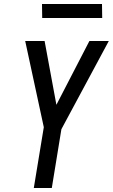

<svg xmlns="http://www.w3.org/2000/svg" viewBox="-20 -940 564 960"><path d="M149 0 199 -304 106 -735H203L262 -416L427 -735H524L287 -294L239 0ZM191 -850 190 -920H490L491 -850Z"/></svg>

Font: Iosevka Medium
Style: Italic
Weight: 500
Italic angle: -9°
Monospace: yes
Designer: Belleve Invis
Foundry: Belleve Invis
Version: Version 32.5.0; ttfautohint (v1.8.4)